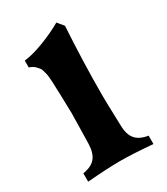

<svg xmlns="http://www.w3.org/2000/svg" viewBox="-135 -568 549 633"><g transform="rotate(-30 139.0 -251.5)"><path d="M136.7 -4.9Q91.3 -4.9 12.2 1.5V-30.3Q44.4 -35.2 59.6 -53Q74.7 -70.8 75.7 -106Q75.7 -116.2 76.9 -161.4Q78.1 -206.5 78.1 -220.7Q78.1 -238.3 76.2 -294.9Q75.7 -302.7 75.2 -318.8Q74.7 -335 74.5 -340.6Q74.2 -346.2 73.2 -358.2Q72.3 -370.1 71 -374.5Q69.8 -378.9 67.6 -387.2Q65.4 -395.5 62.3 -399.2Q59.1 -402.8 54.7 -408Q50.3 -413.1 44.4 -416.5Q38.6 -419.9 30.8 -422.9V-448.7Q64 -452.6 106.9 -469.2Q149.9 -485.8 183.6 -505.4L203.1 -481.9Q194.8 -346.7 194.8 -220.7Q194.8 -196.8 197.8 -106Q198.2 -70.8 213.4 -53Q228.5 -35.2 260.7 -30.3V1.5Q181.6 -4.9 136.7 -4.9Z"/></g></svg>

Font: Flanker
Style: Bold
Weight: 700
Designer: Flanker
Foundry: Flanker
Version: Version 2.021